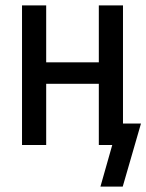

<svg xmlns="http://www.w3.org/2000/svg" viewBox="-20 -540 545 715"><path d="M354 155 398 0H348V-228H152V0H62V-520H152V-308H348V-520H438V-80H505L437 155Z"/></svg>

Font: Iosevka SS18 Medium
Style: Regular
Weight: 500
Monospace: yes
Designer: Belleve Invis
Foundry: Belleve Invis
Version: Version 25.1.1; ttfautohint (v1.8.4)